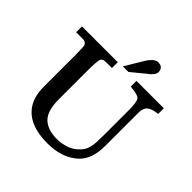

<svg xmlns="http://www.w3.org/2000/svg" viewBox="-207 -964 1141 1141"><g transform="rotate(45 363.5 -393.5)"><path d="M399 -631H352L416 -738Q451 -797 483 -797Q526 -797 526 -756Q526 -733 490 -705L482 -700H483ZM700 -627V-579Q653 -575 632.5 -557.5Q612 -540 612 -501V-221Q612 -113 556 -59Q484 10 357 10Q199 10 138 -83Q105 -134 105 -213Q105 -216 105 -218V-463Q105 -475 105 -486Q105 -550 100 -561Q92 -574 78 -577Q75 -578 65 -578H12V-627H313V-578H287Q253 -578 250 -577Q236 -574 230 -565V-566Q221 -549 221 -463V-222Q221 -112 275 -76Q315 -48 378 -48Q409 -48 438.5 -55.5Q468 -63 492 -78Q515 -94 531 -113.5Q547 -133 552 -156V-155Q556 -170 558 -186Q560 -202 560 -221Q560 -227 560.5 -242Q561 -257 561 -271V-474Q561 -539 548 -557Q536 -574 470 -579V-627Z"/></g></svg>

Font: New Athena Unicode
Style: Bold
Weight: 700
Designer: J. Rusten 1997; rev. by R. Hancock 2001, 2002, rev. by D. Mastronarde 2002-2021
Foundry: Society for Classical Studies (formerly American Philological Association)
Version: Version 5.008